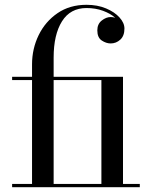

<svg xmlns="http://www.w3.org/2000/svg" viewBox="-20 -780 642 800"><path d="M30.5 -13.5H113.5V-446.5H30.5V-460H113.5V-511.5Q113.5 -577 141.2 -633.8Q169 -690.5 219.8 -725.2Q270.5 -760 340.5 -760Q386 -760 421.8 -745Q457.5 -730 478 -707.2Q498.5 -684.5 498.5 -661Q498.5 -630.5 481.2 -614.8Q464 -599 441 -599Q422.5 -599 404 -611.2Q385.5 -623.5 385.5 -653.5Q385.5 -680 404 -694.5Q422.5 -709 441 -709Q450.5 -709 460 -706Q440.5 -723.5 409.2 -735Q378 -746.5 340.5 -746.5Q273 -746.5 238.2 -691Q203.5 -635.5 203.5 -540V-460H492.5V-13.5H562.5V0H30.5ZM402.5 -446.5H203.5V-13.5H402.5Z"/></svg>

Font: Bodoni Moda 16pt
Style: Regular
Weight: 400
Version: Version 2.3